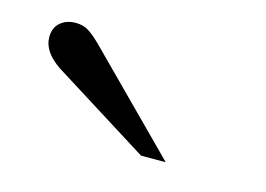

<svg xmlns="http://www.w3.org/2000/svg" viewBox="-43 -825 458 330"><g transform="rotate(15 186.0 -660.5)"><path d="M225.6 -564.5 52.7 -672.9Q20.5 -694.3 20.5 -720.7Q20.5 -737.3 31.2 -746.6Q42 -755.9 58.6 -755.9Q71.3 -755.9 81.1 -750Q90.8 -744.1 105.5 -729.5L269.5 -564.5Z"/></g></svg>

Font: BabelStone Tibetan Slim
Style: Regular
Weight: 400
Designer: Christopher J. Fynn
Foundry: BabelStone
Version: Version 10.011 October 1, 2023